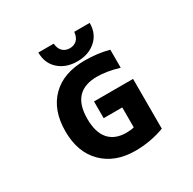

<svg xmlns="http://www.w3.org/2000/svg" viewBox="-204 -1173 1407 1397"><g transform="rotate(-30 500.0 -474.5)"><path d="M290 -960.9H418.9Q423.8 -915 447.3 -894Q470.7 -873 505.4 -873Q540 -873 563.5 -894Q586.9 -915 591.8 -960.9H721.7Q721.7 -870.1 660.6 -816.4Q599.6 -762.7 505.4 -762.7Q411.1 -762.7 350.6 -816.4Q290 -870.1 290 -960.9ZM551.8 -742.2Q660.2 -742.2 753.9 -716.8V-565.4Q651.4 -595.7 571.3 -595.7Q357.4 -595.7 357.4 -365.2Q357.4 -250 408.2 -192.4Q459 -134.8 554.7 -134.8Q594.7 -134.8 619.1 -142.6V-309.6H462.9V-450.2H791V-32.2Q674.8 11.7 544.9 11.7Q377 11.7 275.4 -88.4Q173.8 -188.5 173.8 -365.2Q173.8 -542 273.4 -642.1Q373 -742.2 551.8 -742.2Z"/></g></svg>

Font: GenEi Gothic M Heavy
Style: Regular
Weight: 800
Designer: o_tamon (Modified); [Source Han Sans]
Ryoko NISHIZUKA  (kana & ideographs); Paul D. Hunt (Latin, Greek & Cyrillic); Wenl
Version: Version 1.1a;Original Version 1.004